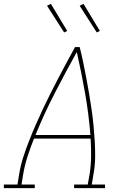

<svg xmlns="http://www.w3.org/2000/svg" viewBox="-38 -980 658 1000"><path d="M-18 0V-19H53L62 -74Q69 -117 82.5 -159.5Q96 -202 112.5 -244Q129 -286 147 -327.5Q165 -369 184.5 -410.5Q204 -452 224.5 -492.5Q245 -533 266 -573.5Q287 -614 309 -654.5Q331 -695 353 -735H377Q387 -695 395.5 -654.5Q404 -614 411.5 -573.5Q419 -533 426 -492.5Q433 -452 439 -410.5Q445 -369 449 -327.5Q453 -286 455.5 -244Q458 -202 457.5 -159Q457 -116 449 -74L440 -19H509V0H348V-19H419L429 -74Q436 -120 436.5 -166.5Q437 -213 434 -258H139Q121 -213 106 -167Q91 -121 83 -74L74 -19H143V0ZM433 -277Q424 -388 405 -495.5Q386 -603 362 -709Q303 -603 247.5 -495.5Q192 -388 147 -277ZM466 -811 377 -950 397 -960 482 -819ZM296 -811 207 -950 227 -960 312 -819Z"/></svg>

Font: Iosevka Curly Slab ThEx
Style: Italic
Weight: 100
Width: 7
Italic angle: -9°
Monospace: yes
Designer: Belleve Invis
Foundry: Belleve Invis
Version: Version 11.1.0; ttfautohint (v1.8.3)